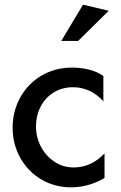

<svg xmlns="http://www.w3.org/2000/svg" viewBox="-20 -791 518 821"><path d="M290 -502Q215 -502 157 -467.5Q99 -433 66.5 -374Q34 -315 34 -245Q34 -174 67 -115.5Q100 -57 157 -23.5Q214 10 284 10Q359 10 427 -30V-135Q370 -75 295 -75Q250 -75 213.5 -99Q177 -123 155.5 -163Q134 -203 134 -250Q134 -298 154.5 -336.5Q175 -375 211 -396.5Q247 -418 292 -418Q367 -418 422 -358V-466Q397 -484 362 -493Q327 -502 290 -502ZM242 -616H314L445 -745L335 -771Z"/></svg>

Font: Geom
Style: Regular
Weight: 400
Version: Version 1.102